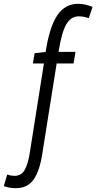

<svg xmlns="http://www.w3.org/2000/svg" viewBox="-139 -770 507 1010"><path d="M-56 220Q-89 220 -119 209L-101 148Q-90 152 -81 153.5Q-72 155 -63 155Q-27 155 -9.5 124.5Q8 94 17 38L92 -436H34L43 -490L101 -497Q122 -631 163 -690.5Q204 -750 271 -750Q292 -750 310.5 -745.5Q329 -741 348 -734L328 -675Q315 -679 302 -681.5Q289 -684 275 -684Q234 -684 209.5 -641.5Q185 -599 169 -497H258L248 -436H159L83 42Q69 131 37 175.5Q5 220 -56 220Z"/></svg>

Font: Georama Condensed
Style: Italic
Weight: 400
Width: 3
Italic angle: -9°
Designer: Jean-Baptiste Levee
Foundry: Production Type
Version: Version 1.000